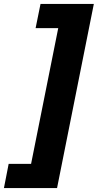

<svg xmlns="http://www.w3.org/2000/svg" viewBox="-96 -762 497 976"><path d="M194 194H-76L-52 71H62L200 -619H85L110 -742H381Z"/></svg>

Font: Montserrat Thin
Style: Bold Italic
Weight: 700
Italic angle: -11.3°
Version: Version 9.000